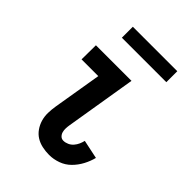

<svg xmlns="http://www.w3.org/2000/svg" viewBox="-208 -807 916 916"><g transform="rotate(45 250.0 -349.5)"><path d="M291 8Q267 8 244 3Q221 -2 202.5 -13.5Q184 -25 171 -43.5Q158 -62 151.5 -84Q145 -106 145.5 -130Q146 -154 150 -178L191 -424H78L79 -520H319L260 -162Q258 -150 257.5 -138Q257 -126 260 -115Q263 -104 271 -96Q279 -88 291 -88Q304 -88 317.5 -94Q331 -100 340.5 -111Q350 -122 355.5 -134.5Q361 -147 364 -160L459 -140Q452 -112 437.5 -84.5Q423 -57 401 -35Q379 -13 349.5 -2.5Q320 8 291 8ZM141 -633V-707H441V-633Z"/></g></svg>

Font: Iosevka Curly Slab
Style: Bold Italic
Weight: 700
Italic angle: -9°
Monospace: yes
Designer: Belleve Invis
Foundry: Belleve Invis
Version: Version 22.1.2; ttfautohint (v1.8.4)